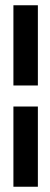

<svg xmlns="http://www.w3.org/2000/svg" viewBox="-20 -640 189 730"><path d="M31 70H124V-235H31ZM31 -315H124V-620H31Z"/></svg>

Font: Charger Sport
Style: BdExt
Weight: 700
Designer: Jasper
Foundry: Cannot Into Space Fonts
Version: Version 1.1